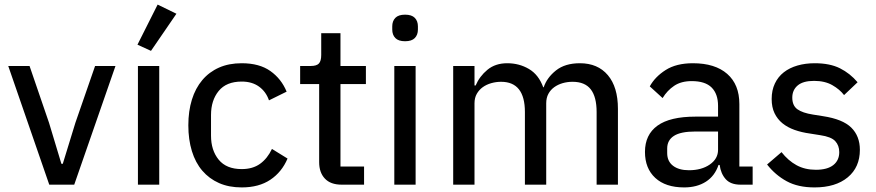

<svg xmlns="http://www.w3.org/2000/svg" viewBox="-20 -806 3824 838"><path d="M195 0 16 -518H109L194 -270L248 -91H254L309 -270L395 -518H484L304 0Z M582 0V-518H675V0ZM639 -584 580 -611 668 -786 750 -746Z M1035 12Q979 12 936 -7Q893 -26 863 -61Q833 -96 817.5 -146.5Q802 -197 802 -259Q802 -321 817.5 -371Q833 -421 863 -456.5Q893 -492 936 -511Q979 -530 1035 -530Q1112 -530 1160 -496Q1208 -462 1231 -406L1154 -368Q1141 -406 1110.5 -428Q1080 -450 1035 -450Q968 -450 934.5 -409Q901 -368 901 -304V-214Q901 -150 934.5 -109Q968 -68 1035 -68Q1083 -68 1115 -91Q1147 -114 1167 -156L1235 -114Q1210 -55 1160 -21.5Q1110 12 1035 12Z M1471 0Q1423 0 1398 -26.5Q1373 -53 1373 -98V-439H1290V-518H1336Q1362 -518 1372 -529Q1382 -540 1382 -566V-661H1466V-518H1577V-439H1466V-79H1569V0Z M1748 -626Q1719 -626 1705.5 -640Q1692 -654 1692 -677V-691Q1692 -714 1705.5 -728Q1719 -742 1748 -742Q1777 -742 1790.5 -728Q1804 -714 1804 -691V-677Q1804 -654 1790.5 -640Q1777 -626 1748 -626ZM1701 -518H1794V0H1701Z M1958 0V-518H2051V-433H2056Q2073 -473 2107.5 -501.5Q2142 -530 2194 -530Q2246 -530 2288.5 -505Q2331 -480 2351 -425H2353Q2367 -467 2406.5 -498.5Q2446 -530 2511 -530Q2589 -530 2633 -478Q2677 -426 2677 -331V0H2584V-317Q2584 -383 2558.5 -416Q2533 -449 2479 -449Q2456 -449 2435.5 -443Q2415 -437 2399 -425.5Q2383 -414 2373.5 -396.5Q2364 -379 2364 -355V0H2271V-317Q2271 -449 2167 -449Q2145 -449 2124 -443Q2103 -437 2087 -425.5Q2071 -414 2061 -396.5Q2051 -379 2051 -355V0Z M3212 0Q3169 0 3147.5 -24Q3126 -48 3121 -86H3116Q3100 -38 3061 -13Q3022 12 2966 12Q2885 12 2840 -29.5Q2795 -71 2795 -143Q2795 -218 2849.5 -257.5Q2904 -297 3016 -297H3114V-344Q3114 -396 3086 -424Q3058 -452 2999 -452Q2953 -452 2922.5 -431.5Q2892 -411 2872 -378L2816 -429Q2839 -471 2885.5 -500.5Q2932 -530 3004 -530Q3101 -530 3154 -483.5Q3207 -437 3207 -352V-79H3265V0ZM2987 -63Q3042 -63 3078 -88Q3114 -113 3114 -152V-232H3015Q2951 -232 2921.5 -213Q2892 -194 2892 -158V-138Q2892 -102 2917.5 -82.5Q2943 -63 2987 -63Z M3535 12Q3463 12 3413.5 -15Q3364 -42 3328 -88L3391 -142Q3420 -105 3456.5 -85Q3493 -65 3541 -65Q3591 -65 3617 -85.5Q3643 -106 3643 -142Q3643 -171 3625.5 -190Q3608 -209 3560 -216L3516 -223Q3479 -228 3448 -239Q3417 -250 3395 -268Q3373 -286 3360.5 -312Q3348 -338 3348 -374Q3348 -412 3362 -441.5Q3376 -471 3401 -490.5Q3426 -510 3460.5 -520Q3495 -530 3536 -530Q3602 -530 3646 -508Q3690 -486 3723 -447L3664 -391Q3645 -416 3612.5 -434.5Q3580 -453 3533 -453Q3485 -453 3461.5 -433Q3438 -413 3438 -380Q3438 -345 3460.5 -329Q3483 -313 3528 -306L3572 -299Q3658 -286 3695.5 -249Q3733 -212 3733 -152Q3733 -76 3680 -32Q3627 12 3535 12Z"/></svg>

Font: IBM Plex Sans Devanagari Text
Style: Regular
Weight: 450
Designer: Mike Abbink, Paul van der Laan, Pieter van Rosmalen, Erin McLaughlin
Foundry: Bold Monday
Version: Version 1.1